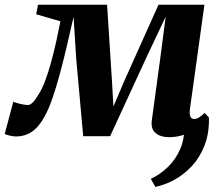

<svg xmlns="http://www.w3.org/2000/svg" viewBox="-48 -552 906 788"><path d="M644.5 11Q611 11 590.8 -5.8Q570.5 -22.5 575 -57.5L610 -314.5L632 -483.5L556 -323L404 7H293.5L264.5 -314L254 -483Q239.5 -418.5 225.2 -358.2Q211 -298 196.5 -244.8Q182 -191.5 167 -148Q152 -104.5 135 -74Q112.5 -32 83.8 -12Q55 8 17 8Q10 8 0 6.2Q-10 4.5 -18 2Q-26 -0.5 -28.5 -2.5L6.5 -134.5Q11.5 -132 23 -128.8Q34.5 -125.5 47.2 -123.2Q60 -121 66.5 -121Q72 -121 77.2 -124.2Q82.5 -127.5 88 -133.2Q93.5 -139 99.2 -147.2Q105 -155.5 110.5 -165Q125 -187 138.5 -223.5Q152 -260 163.5 -303Q175 -346 184.2 -388.2Q193.5 -430.5 200 -464.5L100.5 -493.5L108 -532.5H391.5L411.5 -219.5L417.5 -115L462 -219.5L602.5 -532.5H791L731.5 -104.5Q729.5 -90 731.2 -80.8Q733 -71.5 737.5 -67.5Q742 -63.5 747.5 -63.5Q759 -63.5 770 -70.8Q781 -78 792 -88.5L809.5 -69.5Q803.5 -62 789.5 -48.8Q775.5 -35.5 754.8 -22Q734 -8.5 706.2 1.2Q678.5 11 644.5 11ZM809.5 -69.5Q811 -5.5 791.8 44.2Q772.5 94 739.8 129.2Q707 164.5 667.5 186Q628 207.5 589.5 215L571 182Q609.5 164 641.2 133.2Q673 102.5 691.5 60Q710 17.5 708 -36Z"/></svg>

Font: Merriweather 72pt ExtraBold
Style: Italic
Weight: 800
Italic angle: -7.8°
Version: Version 2.101